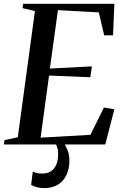

<svg xmlns="http://www.w3.org/2000/svg" viewBox="-34 -763 654 1014"><path d="M-13.5 0 -10.5 -23 60 -38 150.5 -704.5 85.5 -720 88.5 -743H570L563 -576.5H516L488 -697.5L272 -709.5L229.5 -401L451.5 -412.5L443 -355L225 -364L180.5 -36L443.5 -51L515 -195L570 -186L522 0ZM278.5 -14.5 299 -12.5Q312 4 322.2 28.8Q332.5 53.5 332.5 84Q332.5 130.5 316 163.2Q299.5 196 270 213.2Q240.5 230.5 201 230.5Q180.5 230.5 161.2 225.8Q142 221 130.5 213.5L139 143Q147 147.5 160.8 150.8Q174.5 154 191 153.5Q230 153 251.5 126.2Q273 99.5 273 53Q273.5 30.5 267.8 14.2Q262 -2 256.5 -12.5Z"/></svg>

Font: Merriweather 120pt Medium
Style: Italic
Weight: 500
Italic angle: -7.8°
Version: Version 2.101